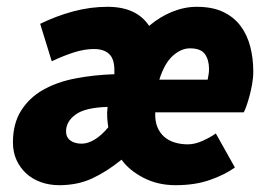

<svg xmlns="http://www.w3.org/2000/svg" viewBox="-20 -532 792 564"><path d="M18 -114Q18 -169 42 -207Q66 -245 106.5 -268Q147 -291 201 -301.5Q255 -312 316 -314V-326Q316 -359 300.5 -373.5Q285 -388 256 -388Q229 -388 198.5 -378.5Q168 -369 132 -352L98 -462Q145 -485 195 -498.5Q245 -512 296 -512Q381 -512 418 -456Q450 -483 486 -497.5Q522 -512 558 -512Q604 -512 635.5 -497Q667 -482 686.5 -456Q706 -430 715 -395.5Q724 -361 724 -322Q724 -303 720.5 -284Q717 -265 712.5 -248.5Q708 -232 703.5 -219.5Q699 -207 696 -202H436Q435 -177 442 -159.5Q449 -142 462 -130.5Q475 -119 493 -113.5Q511 -108 532 -108Q552 -108 574.5 -118Q597 -128 614 -140L670 -40Q641 -19 597 -3.5Q553 12 496 12Q443 12 401 -10Q359 -32 337 -63Q294 -28 251 -8Q208 12 154 12Q125 12 100 3Q75 -6 57 -22.5Q39 -39 28.5 -62Q18 -85 18 -114ZM448 -298H590Q592 -309 593 -315Q594 -321 594 -330Q594 -356 582 -373Q570 -390 538 -390Q512 -390 487.5 -368Q463 -346 448 -298ZM296 -218Q230 -216 202 -195.5Q174 -175 174 -146Q174 -129 186.5 -119.5Q199 -110 220 -110Q238 -110 258 -122Q278 -134 298 -158Q296 -172 295 -186Q294 -200 296 -218Z"/></svg>

Font: mr_Source Sans Pro
Style: Italic
Weight: 900
Italic angle: -11°
Designer: Paul D. Hunt
Foundry: Adobe Systems Incorporated
Version: Version 1.076;July 10, 2024;FontCreator 11.5.0.2430 64-bit